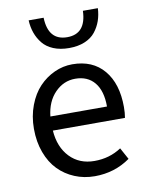

<svg xmlns="http://www.w3.org/2000/svg" viewBox="-83 -786 663 858"><g transform="rotate(-10 248.0 -356.5)"><path d="M277.8 12.2Q229 12.2 186.8 -5.4Q144.5 -22.9 113.3 -54.9Q82 -86.9 64 -135.5Q45.9 -184.1 45.9 -243.2Q45.9 -300.8 64.5 -349.6Q83 -398.4 113.5 -430.4Q144 -462.4 183.1 -480.2Q222.2 -498 264.2 -498Q356.4 -498 407.7 -437Q459 -376 459 -270Q459 -242.7 455.1 -221.2H127.9Q133.3 -145.5 176.5 -100.3Q219.7 -55.2 288.1 -55.2Q356.9 -55.2 410.2 -90.8L439 -38.1Q368.2 12.2 277.8 12.2ZM127.9 -285.2H384.8Q384.8 -356.4 353.5 -394.3Q322.3 -432.1 266.1 -432.1Q213.4 -432.1 174.3 -392.3Q135.3 -352.5 127.9 -285.2ZM106.9 -725.1H174.8Q178.2 -621.1 264.2 -621.1Q349.6 -621.1 353 -725.1H420.9Q419.4 -694.3 410.2 -668Q400.9 -641.6 383.3 -619.4Q365.7 -597.2 335.2 -584.5Q304.7 -571.8 264.2 -571.8Q223.6 -571.8 193.1 -584.5Q162.6 -597.2 144.8 -619.4Q127 -641.6 117.7 -668Q108.4 -694.3 106.9 -725.1Z"/></g></svg>

Font: Source Sans Pro
Style: Regular
Weight: 400
Designer: Paul D. Hunt
Foundry: Adobe Systems Incorporated
Version: Version 3.006;hotconv 1.0.111;makeotfexe 2.5.65597